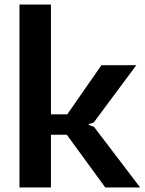

<svg xmlns="http://www.w3.org/2000/svg" viewBox="-20 -828 639 848"><path d="M66 -808H205V-323H277L428 -540H582L394 -287L372 -280V-276L395 -268L599 0H445L275 -233H205V0H66Z"/></svg>

Font: Encode Sans Normal
Style: SemiBold
Weight: 600
Designer: Pablo Impallari, Andres Torresi
Foundry: Pablo Impallari, Andres Torresi
Version: Version 1.000; ttfautohint (v1.00) -l 8 -r 50 -G 200 -x 14 -